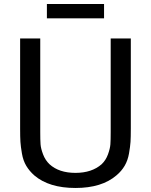

<svg xmlns="http://www.w3.org/2000/svg" viewBox="-20 -916 750 954"><path d="M497 -825H213V-896H497ZM630 -277Q630 -234 628.5 -211Q627 -188 621 -153.5Q615 -119 599.5 -92.5Q584 -66 559 -45Q486 18 355 18Q224 18 151 -44Q126 -66 110.5 -92Q95 -118 89 -153Q83 -188 81.5 -211Q80 -234 80 -277V-725H180V-259Q180 -220 181.5 -199Q183 -178 194 -149Q205 -120 226 -100Q273 -57 355 -57Q436 -57 485 -100Q506 -120 516.5 -149Q527 -178 528.5 -199Q530 -220 530 -259V-725H630Z"/></svg>

Font: AbakuTLSymSans
Style: Regular
Weight: 400
Version: Version 2007.05.04